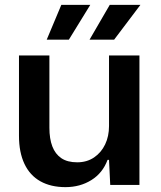

<svg xmlns="http://www.w3.org/2000/svg" viewBox="-20 -760 660 789"><path d="M249 9Q189 9 146 -15Q103 -39 80.5 -86.5Q58 -134 58 -202V-532H183V-235Q183 -190 195 -158.5Q207 -127 232 -110Q257 -93 297 -93Q337 -93 366.5 -113Q396 -133 412 -166.5Q428 -200 428 -242V-532H553V0H433L428 -103H422Q402 -49 355.5 -20Q309 9 249 9ZM172 -597 232 -740H351L263 -597ZM348 -597 431 -740H557L449 -597Z"/></svg>

Font: Mona Sans ExtraLight SemiBold
Style: Regular
Weight: 600
Version: Version 2.000